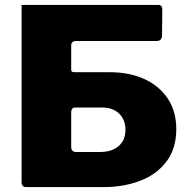

<svg xmlns="http://www.w3.org/2000/svg" viewBox="-20 -762 773 782"><path d="M425 -468Q506 -468 567 -440.5Q628 -413 663 -361Q698 -309 698 -236Q698 -157 658 -104Q618 -51 550.5 -25.5Q483 0 402 0H86Q68 0 68 -21V-742H625Q641 -742 641 -723L640 -619Q640 -595 618 -595H291Q270 -595 270 -577V-478Q270 -468 282 -468ZM390 -143Q419 -143 442 -153.5Q465 -164 478 -184Q491 -204 491 -233Q491 -274 465.5 -299Q440 -324 396 -324H286Q270 -324 270 -304V-163Q270 -143 291 -143Z"/></svg>

Font: Libre Franklin ExtraBold
Style: Regular
Weight: 800
Designer: Pablo Impallari, Rodrigo Fuenzalida, Nhung Nguyen
Foundry: Impallari Type
Version: Version 3.000